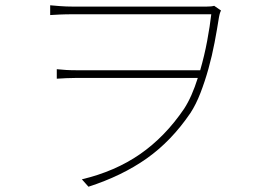

<svg xmlns="http://www.w3.org/2000/svg" viewBox="-20 -684 996 727"><path d="M817 -644Q815 -641 813 -635Q811 -629 809 -618Q802 -573 792.5 -523Q783 -473 769.5 -424.5Q756 -376 739 -332Q722 -288 701 -256Q629 -150 535.5 -84Q442 -18 315 23L290 -5Q416 -35 510.5 -100.5Q605 -166 677 -272Q692 -295 705 -324.5Q718 -354 729 -389H272Q249 -389 231 -388Q213 -387 195 -386V-422Q213 -420 231 -419Q249 -418 272 -418H738Q754 -473 764.5 -529.5Q775 -586 780 -630H258Q229 -630 206.5 -629Q184 -628 170 -627V-664Q181 -663 205.5 -661Q230 -659 258 -659H761Q781 -659 791 -662Z"/></svg>

Font: Kinto Sans Thin
Style: Regular
Weight: 100
Designer: Authors: Ryoko NISHIZUKA  (kana & ideographs); Paul D. Hunt (Latin, Greek & Cyrillic); Wenlong ZHANG  (bopomofo); Sandol
Foundry: Adobe Systems Incorporated, ookami Inc.
Version: Version 0.001